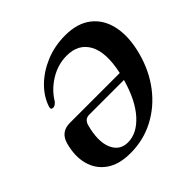

<svg xmlns="http://www.w3.org/2000/svg" viewBox="-180 -886 1071 1071"><g transform="rotate(-45 355.5 -350.5)"><path d="M54.5 -277Q74 -347.5 146.5 -347.5H540Q569.5 -484 530.2 -554.8Q491 -625.5 399.5 -625.5Q329.5 -625.5 267.8 -587.8Q206 -550 170.5 -490.5Q161 -480 153.5 -476.2Q146 -472.5 139.5 -473Q121.5 -473.5 128.5 -495Q147.5 -553.5 197.2 -602.8Q247 -652 318.2 -681.8Q389.5 -711.5 473 -711.5Q569.5 -711.5 628.5 -665Q687.5 -618.5 704.5 -535.8Q721.5 -453 692.5 -344.5Q664 -239.5 602.8 -159.2Q541.5 -79 455.2 -33.8Q369 11.5 266 11.5Q176.5 11.5 122 -27Q67.5 -65.5 50 -130.8Q32.5 -196 54.5 -277ZM298.5 -41Q370 -41 431.8 -109.2Q493.5 -177.5 529 -303.5H254.5Q219.5 -303.5 209 -264.5Q182 -162 208.2 -101.5Q234.5 -41 298.5 -41Z"/></g></svg>

Font: Fraunces 72pt Soft SemiBold
Style: Italic
Weight: 600
Italic angle: -16°
Version: Version 1.000;[b76b70a41]